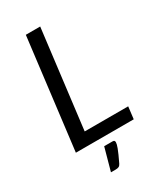

<svg xmlns="http://www.w3.org/2000/svg" viewBox="-223 -801 922 1082"><g transform="rotate(-30 238.0 -260.5)"><path d="M435 -79 425.5 0H49L137 -716.5H230.5L152 -79ZM259.5 48Q268.5 48 271.2 52Q274 56 274 61Q274 66.5 272 75Q270 83.5 265 97Q260 110.5 251.2 130Q242.5 149.5 229.5 176.5Q224 187.5 216 191Q208 194.5 196 194.5H165L205.5 48Z"/></g></svg>

Font: Lato 2
Style: Italic
Weight: 400
Italic angle: -7°
Designer: Lukasz Dziedzic with Adam Twardoch and Botio Nikoltchev
Foundry: tyPoland Lukasz Dziedzic
Version: Version 2.015; 2015-08-06; http://www.latofonts.com/